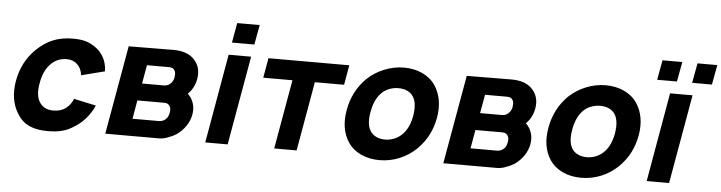

<svg xmlns="http://www.w3.org/2000/svg" viewBox="-47 -980 4535 1208"><g transform="rotate(5 2220.0 -375.5)"><path d="M458.5 -353Q453.5 -395.5 428 -420Q402 -446 360.5 -446Q297 -446 255 -399Q216.5 -358 203 -281Q189.5 -205 213.5 -164.5Q240.5 -116.5 303 -116.5Q351 -116.5 382.5 -140.5Q398 -153 408.5 -167Q419 -181 428 -201L567.5 -171Q549 -128.5 518.8 -92.5Q488.5 -56.5 451 -32.5Q409.5 -4.5 371.5 5Q333 15.5 279 15.5Q208 15.5 161.2 -6.5Q114.5 -28.5 85.5 -77Q32.5 -162.5 53 -281Q74 -402.5 157.5 -484.5Q206.5 -532.5 261.5 -555.2Q316.5 -578 386.5 -578Q434 -578 464 -570Q494 -562.5 527 -540.5Q563 -516.5 584 -478.5Q605 -440.5 606 -390.5Z M1023 -562.5Q1104 -562.5 1147 -524Q1202.5 -473.5 1188.5 -393.5Q1181.5 -353 1158.5 -320Q1145 -302.5 1137.5 -296Q1162.5 -272.5 1173 -240.5Q1184.5 -207.5 1177.5 -167.5Q1171 -130 1147.8 -95.2Q1124.5 -60.5 1090 -36.5Q1068.5 -22.5 1036.5 -11Q1006.5 0 983.5 0H642L741 -560.5ZM845 -334.5H983.5Q1012.5 -334.5 1030.5 -357.5Q1042 -371.5 1045 -388.5Q1047 -402 1047 -411Q1047 -420 1044 -429Q1037.5 -442.5 1028.8 -447.2Q1020 -452 1004.5 -452H866ZM804.5 -108.5H973Q999.5 -108.5 1020 -131Q1031.5 -146.5 1034.5 -167.5Q1039 -189 1032.5 -203Q1026.5 -215.5 1018 -220.8Q1009.5 -226 994 -226H825Z M1550.5 -765.5 1527.5 -640.5H1386L1408.5 -765.5ZM1514 -562.5 1415 0H1273.5L1372 -562.5Z M2112 -437.5H1927.5L1850.5 0H1709L1786 -437.5H1601.5L1623.5 -562.5H2134Z M2175 -78Q2120.5 -161.5 2142.5 -281Q2163.5 -401 2247 -484.5Q2293.5 -528.5 2355 -553.5Q2416 -578 2479 -578Q2510.5 -578 2540 -572Q2569.5 -566 2595.2 -554Q2621 -542 2642 -524.5Q2663 -507 2678 -484.5Q2733 -401 2712.5 -281Q2701 -221 2676 -172Q2651 -123 2606 -78Q2558 -32.5 2498.5 -8.5Q2439 15.5 2374 15.5Q2342.5 15.5 2313 9.5Q2283.5 3.5 2257.8 -8.5Q2232 -20.5 2211 -38Q2190 -55.5 2175 -78ZM2551 -399Q2537.5 -422 2512.8 -434Q2488 -446 2455 -446Q2423 -446 2393.8 -434Q2364.5 -422 2344.5 -399Q2306 -358 2292.5 -281Q2279 -205 2303 -164.5Q2315.5 -141.5 2341 -129Q2366.5 -116.5 2398 -116.5Q2429.5 -116.5 2459 -129Q2488.5 -141.5 2509.5 -164.5Q2549 -206 2562.5 -281Q2575 -357.5 2551 -399Z M3158 -562.5Q3239 -562.5 3282 -524Q3337.5 -473.5 3323.5 -393.5Q3316.5 -353 3293.5 -320Q3280 -302.5 3272.5 -296Q3297.5 -272.5 3308 -240.5Q3319.5 -207.5 3312.5 -167.5Q3306 -130 3282.8 -95.2Q3259.5 -60.5 3225 -36.5Q3203.5 -22.5 3171.5 -11Q3141.5 0 3118.5 0H2777L2876 -560.5ZM2980 -334.5H3118.5Q3147.5 -334.5 3165.5 -357.5Q3177 -371.5 3180 -388.5Q3182 -402 3182 -411Q3182 -420 3179 -429Q3172.5 -442.5 3163.8 -447.2Q3155 -452 3139.5 -452H3001ZM2939.5 -108.5H3108Q3134.5 -108.5 3155 -131Q3166.5 -146.5 3169.5 -167.5Q3174 -189 3167.5 -203Q3161.5 -215.5 3153 -220.8Q3144.5 -226 3129 -226H2960Z M3449 -78Q3394.5 -161.5 3416.5 -281Q3437.5 -401 3521 -484.5Q3567.5 -528.5 3629 -553.5Q3690 -578 3753 -578Q3784.5 -578 3814 -572Q3843.5 -566 3869.2 -554Q3895 -542 3916 -524.5Q3937 -507 3952 -484.5Q4007 -401 3986.5 -281Q3975 -221 3950 -172Q3925 -123 3880 -78Q3832 -32.5 3772.5 -8.5Q3713 15.5 3648 15.5Q3616.5 15.5 3587 9.5Q3557.5 3.5 3531.8 -8.5Q3506 -20.5 3485 -38Q3464 -55.5 3449 -78ZM3825 -399Q3811.5 -422 3786.8 -434Q3762 -446 3729 -446Q3697 -446 3667.8 -434Q3638.5 -422 3618.5 -399Q3580 -358 3566.5 -281Q3553 -205 3577 -164.5Q3589.5 -141.5 3615 -129Q3640.5 -116.5 3672 -116.5Q3703.5 -116.5 3733 -129Q3762.5 -141.5 3783.5 -164.5Q3823 -206 3836.5 -281Q3849 -357.5 3825 -399Z M4219.5 -765.5 4196.5 -640.5H4071.5L4094.5 -765.5ZM4440.5 -765.5 4417.5 -640.5H4292.5L4315.5 -765.5ZM4302 -562.5 4203 0H4061.5L4160 -562.5Z"/></g></svg>

Font: Russisch Sans ExtraBold
Style: Italic
Weight: 800
Width: 4
Italic angle: -10°
Designer: Michael Sharanda (font) & Cristiano Sobral (main changes)
Foundry: Michael Sharanda
Version: Version 2.00;September 8, 2020;FontCreator 13.0.0.2681 64-bi